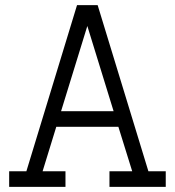

<svg xmlns="http://www.w3.org/2000/svg" viewBox="-20 -726 680 746"><path d="M15.6 0V-60.5H82.5L279.3 -706.1H359.4L556.6 -60.5H624V0H405.3V-60.5H493.7L439.9 -233.4H198.7L145.5 -60.5H234.4V0ZM319.3 -625 217.3 -293.9H421.4Z"/></svg>

Font: Kay Pho Du
Style: Regular
Weight: 400
Designer: Victor Gaultney, Khu Oo Reh
Foundry: SIL International
Version: Version 3.000